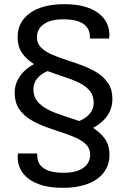

<svg xmlns="http://www.w3.org/2000/svg" viewBox="-20 -718 608 920"><path d="M280.7 182Q225.4 182 184.8 170.6Q144.2 159.2 117.6 139.1Q90.9 118.9 77.9 92.4Q64.9 65.9 64.9 36.7Q64.9 31.5 65.4 25.9Q65.9 20.3 66.4 17.5H158.3V27Q158.3 42.4 163.8 57.2Q169.3 71.9 183.6 83.9Q197.9 95.8 222.8 102.9Q247.6 109.9 285.9 109.9Q346.9 109.9 379.5 86Q412.1 62.1 412.1 22.9Q412.1 -6.1 392.5 -25.6Q372.9 -45.2 340.6 -59.2Q308.4 -73.3 269.7 -85.7Q230.9 -98.1 192.5 -112.5Q154.1 -127 121.8 -147.4Q89.5 -167.9 69.9 -198.4Q50.3 -228.9 50.3 -272.8Q50.3 -303.1 61.8 -328.7Q73.2 -354.4 94.1 -375.1Q115 -395.8 143.3 -410.9Q109.1 -431.5 86.8 -462.4Q64.5 -493.2 64.5 -540.5Q64.5 -577.7 79.8 -606.5Q95.2 -635.2 124.3 -655.9Q153.4 -676.6 194.9 -687.3Q236.4 -698 288.3 -698Q343.5 -698 384.1 -686.6Q424.8 -675.2 451.4 -655.1Q478.1 -634.9 491.1 -608.4Q504 -581.9 504 -552.7Q504 -548 503.8 -542.1Q503.5 -536.3 502.6 -533.5H410.6V-543.5Q410.6 -558.4 404.9 -572.9Q399.1 -587.4 385.1 -599.4Q371.1 -611.3 346.2 -618.3Q321.4 -625.4 283.1 -625.4Q221.5 -625.4 189.2 -601.7Q156.9 -578.1 156.9 -538.9Q156.9 -509.9 176.5 -490.4Q196.1 -470.8 228.3 -456.8Q260.6 -442.7 299.3 -430.3Q338 -417.9 376.5 -403.5Q414.9 -389 447.2 -368.6Q479.4 -348.1 499 -317.8Q518.6 -287.5 518.6 -243.2Q518.6 -212.9 507.2 -187Q495.7 -161.2 474.9 -140.7Q454 -120.2 425.7 -105.1Q459.9 -84.5 482.2 -53.6Q504.5 -22.8 504.5 24.5Q504.5 61.2 489.1 90.2Q473.8 119.2 444.7 139.9Q415.5 160.6 374 171.3Q332.5 182 280.7 182ZM359.5 -138.1Q390.6 -150.5 409.8 -172.8Q429 -195 429 -225Q429 -261.2 409.3 -284.1Q389.6 -307 356.8 -322.6Q324.1 -338.2 285.3 -350.5Q246.6 -362.9 207.9 -377.4Q177.9 -364.9 158.9 -342.7Q140 -320.5 140 -290.4Q140 -255.3 159.7 -231.6Q179.4 -207.9 211.6 -192.1Q243.9 -176.2 282.7 -163.9Q321.4 -151.5 359.5 -138.1Z"/></svg>

Font: Archivo Variable SemiBold
Style: Regular
Weight: 600
Designer: Hector Gatti
Foundry: Omnibus-Type
Version: Version 2.001